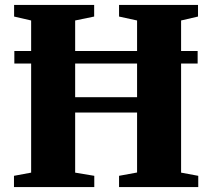

<svg xmlns="http://www.w3.org/2000/svg" viewBox="-20 -763 866 783"><path d="M107 -59V-679.5L37.5 -695.5V-743H364V-695.5L286.5 -679.5V-366.5H539V-679.5L465.5 -695.5V-743H787.5V-695.5L718.5 -679.5V-59L788.5 -46V0H465.5V-46L539 -59.5V-304H286.5V-59L364.5 -46V0H37V-46ZM786 -555V-504H38.5V-555Z"/></svg>

Font: Merriweather 72pt Black
Style: Regular
Weight: 900
Version: Version 2.100